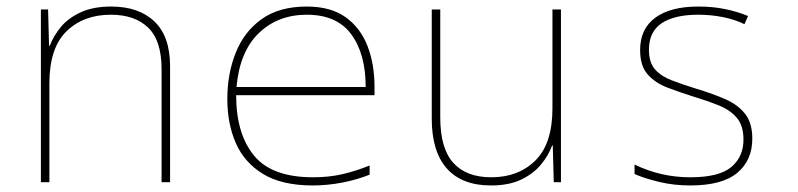

<svg xmlns="http://www.w3.org/2000/svg" viewBox="-20 -557 2440 587"><path d="M105 0V-528H127L130 -417H132Q144 -448 166.5 -475Q189 -502 227 -519.5Q265 -537 320 -537Q404 -537 452 -491.5Q500 -446 500 -354V0H474V-345Q474 -433 433 -472.5Q392 -512 319 -512Q235 -512 183 -461Q131 -410 131 -302V0Z M936 10Q842 10 784.5 -25Q727 -60 701 -119.5Q675 -179 675 -254Q675 -332 701 -396.5Q727 -461 780.5 -499Q834 -537 918 -537Q991 -537 1036.5 -504.5Q1082 -472 1103.5 -416.5Q1125 -361 1125 -291V-266H702Q702 -148 756.5 -81.5Q811 -15 937 -15Q986 -15 1027 -24.5Q1068 -34 1110 -51V-23Q1070 -7 1025 1.5Q980 10 936 10ZM1098 -291Q1098 -392 1054 -452Q1010 -512 918 -512Q830 -512 771.5 -456Q713 -400 703 -291Z M1481 10Q1392 10 1346 -42Q1300 -94 1300 -194V-528H1326V-198Q1326 -103 1366 -59Q1406 -15 1482 -15Q1565 -15 1617 -66.5Q1669 -118 1669 -226V-528H1695V0H1673L1670 -112H1668Q1657 -82 1634 -54Q1611 -26 1573.5 -8Q1536 10 1481 10Z M2090 10Q2040 10 1994.5 -1Q1949 -12 1920 -25V-54Q2000 -15 2090 -15Q2179 -15 2216 -46.5Q2253 -78 2253 -130Q2253 -173 2232.5 -197Q2212 -221 2177 -235Q2142 -249 2099 -262Q2058 -275 2021 -289Q1984 -303 1960.5 -329Q1937 -355 1937 -404Q1937 -469 1983.5 -503Q2030 -537 2115 -537Q2160 -537 2198 -529Q2236 -521 2267 -508L2256 -483Q2228 -497 2191 -504.5Q2154 -512 2115 -512Q2042 -512 2003 -486Q1964 -460 1964 -405Q1964 -366 1982.5 -345Q2001 -324 2033.5 -311.5Q2066 -299 2108 -286Q2158 -271 2197 -254Q2236 -237 2258 -209Q2280 -181 2280 -133Q2280 -67 2234 -28.5Q2188 10 2090 10Z"/></svg>

Font: Noto Sans Mono Thin
Style: Regular
Weight: 100
Designer: Monotype Design Team
Foundry: Monotype Imaging Inc.
Version: Version 2.014